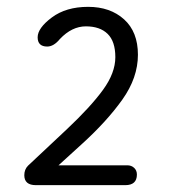

<svg xmlns="http://www.w3.org/2000/svg" viewBox="-20 -952 503 561"><path d="M155 -838Q137 -816 118 -816Q90 -816 90 -843Q90 -870 131.5 -901Q173 -932 237.5 -932Q302 -932 342.5 -895.5Q383 -859 383 -792Q383 -725 337.5 -661Q292 -597 218 -530L151 -469H352Q364 -469 372 -461.5Q380 -454 380 -442Q380 -411 346 -411H85Q51 -411 51 -440Q51 -457 62 -468L176 -575Q245 -640 281 -689.5Q317 -739 317 -785Q317 -831 294.5 -853Q272 -875 231 -875Q190 -875 155 -838Z"/></svg>

Font: Kite One
Style: Regular
Weight: 400
Designer: Eduardo Rodriguez Tunni
Foundry: Eduardo Rodriguez Tunni
Version: Version 1.001